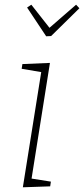

<svg xmlns="http://www.w3.org/2000/svg" viewBox="-20 -793 357 815"><path d="M192 -526 114 -35 196 -22 193 -2 77 2 155 -487 72 -501 75 -521ZM190 -675 303 -773 317 -758 197 -640 176 -639 95 -761 113 -773Z"/></svg>

Font: Bitter Pro ExtraLight
Style: Italic
Weight: 275
Italic angle: -9°
Designer: Sol Matas, and Bitter project Authors
Foundry: Sol Matas
Version: Version 1.010